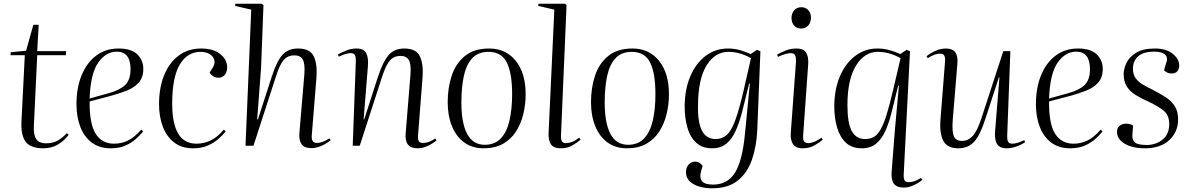

<svg xmlns="http://www.w3.org/2000/svg" viewBox="-20 -787 6430 1037"><path d="M38 -505 121 -513 160 -653H189L181 -511H337L336 -489H181L163 -108Q160 -61 175 -37Q190 -13 229 -13Q264 -13 290 -27Q316 -41 341 -68L351 -59Q327 -27 293 -6.5Q259 14 214 14Q145 14 118.5 -21.5Q92 -57 96 -133L114 -489H37Z M620 -525Q689 -525 721.5 -493.5Q754 -462 754 -415Q754 -368 729 -340.5Q704 -313 664.5 -297.5Q625 -282 581 -270L464 -239Q463 -117 497 -64Q531 -11 596 -11Q637 -11 671.5 -28Q706 -45 743 -87L753 -77Q738 -58 714 -36.5Q690 -15 656.5 -0.5Q623 14 578 14Q516 14 474.5 -18Q433 -50 413 -104Q393 -158 393 -224Q393 -313 421 -381Q449 -449 500 -487Q551 -525 620 -525ZM685 -413Q685 -508 611 -508Q552 -508 510.5 -449Q469 -390 464 -255L565 -283Q625 -299 655 -327Q685 -355 685 -413Z M1067 -525Q1132 -525 1169.5 -495Q1207 -465 1207 -423Q1207 -397 1193.5 -382Q1180 -367 1160 -367Q1145 -367 1132 -375Q1119 -383 1112 -395L1127 -418Q1143 -442 1137.5 -462.5Q1132 -483 1112 -495Q1092 -507 1063 -507Q992 -507 951 -438.5Q910 -370 910 -227Q910 -121 942 -66Q974 -11 1041 -11Q1083 -11 1119 -29Q1155 -47 1189 -87L1199 -77Q1183 -57 1159 -36Q1135 -15 1101.5 -0.5Q1068 14 1023 14Q961 14 920 -18Q879 -50 859 -104Q839 -158 839 -224Q839 -312 866 -379.5Q893 -447 944 -486Q995 -525 1067 -525Z M1766 -30Q1749 -15 1720 -1Q1691 13 1662 13Q1624 13 1609 -8Q1594 -29 1597 -68L1624 -388Q1628 -444 1615 -466Q1602 -488 1570 -488Q1548 -488 1531 -478.5Q1514 -469 1499.5 -444.5Q1485 -420 1470 -373L1349 0H1306L1337 -735L1250 -755L1251 -767H1394L1403 -759L1390 -420L1369 -142H1373L1449 -377Q1476 -459 1506.5 -492Q1537 -525 1590 -525Q1654 -525 1674.5 -483Q1695 -441 1689 -366L1664 -58Q1660 -15 1691 -15Q1707 -15 1725.5 -22Q1744 -29 1759 -40Z M2338 -29Q2321 -14 2292.5 0Q2264 14 2235 14Q2164 14 2171 -66L2197 -385Q2201 -441 2188 -463Q2175 -485 2144 -485Q2120 -485 2103 -475Q2086 -465 2071 -438.5Q2056 -412 2040 -361L1923 0H1885L1902 -459Q1902 -481 1896 -490.5Q1890 -500 1874 -500Q1863 -500 1847 -495.5Q1831 -491 1810 -481L1805 -493Q1823 -503 1850 -514Q1877 -525 1905 -525Q1945 -525 1958 -499.5Q1971 -474 1967 -428L1944 -143L1947 -142L2021 -371Q2048 -454 2079 -489.5Q2110 -525 2163 -525Q2229 -525 2248.5 -481.5Q2268 -438 2262 -366L2238 -58Q2236 -36 2241.5 -25.5Q2247 -15 2264 -15Q2282 -15 2298.5 -21.5Q2315 -28 2331 -39Z M2592 14Q2531 14 2487.5 -17.5Q2444 -49 2421 -105.5Q2398 -162 2398 -235Q2398 -313 2420 -379Q2442 -445 2491.5 -485Q2541 -525 2622 -525Q2712 -525 2765.5 -458.5Q2819 -392 2819 -279Q2819 -222 2806 -169.5Q2793 -117 2766 -75.5Q2739 -34 2696 -10Q2653 14 2592 14ZM2598 -5Q2653 -5 2685.5 -40Q2718 -75 2732 -137Q2746 -199 2746 -279Q2746 -391 2717.5 -449Q2689 -507 2618 -507Q2562 -507 2530 -472Q2498 -437 2485 -375.5Q2472 -314 2472 -234Q2472 -121 2503.5 -63Q2535 -5 2598 -5Z M2974 -735 2887 -755 2888 -767H3031L3040 -759L3010 -58Q3009 -35 3014.5 -24.5Q3020 -14 3037 -14Q3053 -14 3070 -20.5Q3087 -27 3108 -43L3116 -33Q3099 -18 3072 -2Q3045 14 3010 14Q2969 14 2955 -8.5Q2941 -31 2943 -70Z M3366 14Q3305 14 3261.5 -17.5Q3218 -49 3195 -105.5Q3172 -162 3172 -235Q3172 -313 3194 -379Q3216 -445 3265.5 -485Q3315 -525 3396 -525Q3486 -525 3539.5 -458.5Q3593 -392 3593 -279Q3593 -222 3580 -169.5Q3567 -117 3540 -75.5Q3513 -34 3470 -10Q3427 14 3366 14ZM3372 -5Q3427 -5 3459.5 -40Q3492 -75 3506 -137Q3520 -199 3520 -279Q3520 -391 3491.5 -449Q3463 -507 3392 -507Q3336 -507 3304 -472Q3272 -437 3259 -375.5Q3246 -314 3246 -234Q3246 -121 3277.5 -63Q3309 -5 3372 -5Z M4030 -335H4026L3988 -182Q3973 -124 3953 -79.5Q3933 -35 3902.5 -10.5Q3872 14 3826 14Q3773 14 3740 -16.5Q3707 -47 3692.5 -98.5Q3678 -150 3678 -211Q3678 -303 3708 -374Q3738 -445 3791 -485Q3844 -525 3911 -525Q3945 -525 3976 -516.5Q4007 -508 4034 -495L4069 -518L4087 -510L4070 -85Q4066 4 4041.5 75Q4017 146 3965 188Q3913 230 3826 230Q3789 230 3756.5 220.5Q3724 211 3704.5 191.5Q3685 172 3685 143Q3685 118 3699 102Q3713 86 3735 86Q3759 86 3775 109L3768 133Q3756 173 3771.5 191.5Q3787 210 3832 210Q3909 210 3949.5 146Q3990 82 4004 -69ZM3845 -36Q3880 -36 3905 -58Q3930 -80 3951 -137Q3972 -194 3996 -297L4036 -473Q4003 -491 3973.5 -499Q3944 -507 3914 -507Q3842 -507 3796.5 -434Q3751 -361 3750 -219Q3748 -126 3771.5 -81Q3795 -36 3845 -36Z M4255 -690Q4255 -715 4269.5 -731.5Q4284 -748 4308 -748Q4331 -748 4345.5 -732.5Q4360 -717 4360 -692Q4360 -666 4345.5 -649.5Q4331 -633 4307 -633Q4284 -633 4269.5 -648.5Q4255 -664 4255 -690ZM4279 -452Q4280 -478 4274 -489Q4268 -500 4252 -500Q4225 -500 4182 -480L4177 -492Q4199 -505 4225.5 -515Q4252 -525 4282 -525Q4320 -525 4334 -502.5Q4348 -480 4345 -439L4318 -58Q4316 -33 4323 -23.5Q4330 -14 4345 -14Q4377 -14 4416 -43L4424 -33Q4406 -17 4378.5 -1.5Q4351 14 4316 14Q4276 14 4262 -10Q4248 -34 4251 -69Z M4861 154Q4860 177 4865.5 187Q4871 197 4888 197Q4919 197 4954 174L4962 184Q4945 199 4917 212.5Q4889 226 4861 226Q4823 226 4807.5 204.5Q4792 183 4796 137L4813 -81L4835 -324H4831L4796 -182Q4782 -125 4762.5 -81Q4743 -37 4712.5 -11.5Q4682 14 4635 14Q4581 14 4548.5 -16.5Q4516 -47 4501 -98.5Q4486 -150 4486 -211Q4486 -303 4516 -374Q4546 -445 4599 -485Q4652 -525 4719 -525Q4752 -525 4783.5 -516.5Q4815 -508 4842 -495L4877 -518L4895 -510ZM4652 -36Q4679 -36 4699 -47Q4719 -58 4736 -87.5Q4753 -117 4769 -169Q4785 -221 4804 -302L4844 -473Q4782 -507 4721 -507Q4649 -507 4603 -432Q4557 -357 4557 -219Q4557 -122 4580.5 -79Q4604 -36 4652 -36Z M4984 -483Q5003 -499 5031.5 -512Q5060 -525 5089 -525Q5158 -525 5151 -445L5126 -141Q5121 -81 5131 -53.5Q5141 -26 5176 -26Q5208 -26 5233 -52Q5258 -78 5281 -149L5399 -511H5437L5420 -57Q5419 -32 5425 -21.5Q5431 -11 5447 -11Q5472 -11 5512 -30L5517 -19Q5496 -5 5469 4.5Q5442 14 5417 14Q5378 14 5364 -11Q5350 -36 5355 -84L5378 -369H5375L5301 -142Q5274 -57 5241.5 -21.5Q5209 14 5156 14Q5096 14 5074.5 -27Q5053 -68 5060 -147L5084 -452Q5086 -475 5080.5 -486Q5075 -497 5058 -497Q5041 -497 5023.5 -490Q5006 -483 4991 -473Z M5802 -525Q5871 -525 5903.5 -493.5Q5936 -462 5936 -415Q5936 -368 5911 -340.5Q5886 -313 5846.5 -297.5Q5807 -282 5763 -270L5646 -239Q5645 -117 5679 -64Q5713 -11 5778 -11Q5819 -11 5853.5 -28Q5888 -45 5925 -87L5935 -77Q5920 -58 5896 -36.5Q5872 -15 5838.5 -0.5Q5805 14 5760 14Q5698 14 5656.5 -18Q5615 -50 5595 -104Q5575 -158 5575 -224Q5575 -313 5603 -381Q5631 -449 5682 -487Q5733 -525 5802 -525ZM5867 -413Q5867 -508 5793 -508Q5734 -508 5692.5 -449Q5651 -390 5646 -255L5747 -283Q5807 -299 5837 -327Q5867 -355 5867 -413Z M6173 -4Q6223 -4 6259 -33Q6295 -62 6295 -117Q6295 -163 6267 -187.5Q6239 -212 6181 -239Q6145 -255 6114.5 -273.5Q6084 -292 6066.5 -319Q6049 -346 6049 -386Q6049 -415 6064 -447Q6079 -479 6116 -502Q6153 -525 6218 -525Q6279 -525 6314 -496.5Q6349 -468 6349 -433Q6349 -414 6338.5 -402Q6328 -390 6309 -390Q6294 -390 6283.5 -395.5Q6273 -401 6267 -407L6278 -445Q6290 -473 6274 -490.5Q6258 -508 6213 -508Q6156 -508 6127.5 -483Q6099 -458 6099 -416Q6099 -385 6113.5 -365Q6128 -345 6152 -330.5Q6176 -316 6204 -303Q6247 -281 6278 -260.5Q6309 -240 6326 -212Q6343 -184 6343 -141Q6343 -75 6295.5 -30.5Q6248 14 6164 14Q6097 14 6055 -10.5Q6013 -35 6013 -75Q6013 -97 6027.5 -108Q6042 -119 6062 -119Q6083 -119 6100 -109L6096 -59Q6094 -32 6109.5 -18Q6125 -4 6173 -4Z"/></svg>

Font: Literata 72pt Light
Style: Italic
Weight: 300
Italic angle: -2°
Designer: Latin by Veronika Burian and Jose Scaglione. Greek by Irene Vlachou. Cyrillic by Vera Evstafieva
Foundry: TypeTogether
Version: Version 3.002